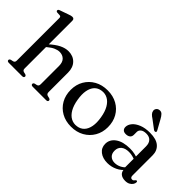

<svg xmlns="http://www.w3.org/2000/svg" viewBox="-36 -1276 1826 1826"><g transform="rotate(45 876.5 -363.5)"><path d="M197.5 -344 178 -364 200 -383Q260 -437 305 -458.8Q350 -480.5 391 -480.5Q454.5 -480.5 493.2 -440.8Q532 -401 532 -332.5V-71.5Q532 -57 537.8 -49.5Q543.5 -42 554 -39.5L575 -34.5Q583.5 -32 587.8 -27.5Q592 -23 592 -16.5Q592 -9 586.8 -4.5Q581.5 0 569.5 0H390Q367 0 367 -17.5Q367 -29 382.5 -34.5L405.5 -39.5Q416.5 -42.5 421.5 -49.8Q426.5 -57 426.5 -71.5V-316.5Q426.5 -366.5 401.5 -391.2Q376.5 -416 336 -416Q310.5 -416 281.5 -403.2Q252.5 -390.5 219.5 -362.5ZM212 -711.5V-69.5Q212 -56 217 -49.2Q222 -42.5 232 -39.5L254 -34.5Q270 -29 270 -17.5Q270 0 246.5 0H68Q56.5 0 51 -4.5Q45.5 -9 45.5 -16.5Q45.5 -23 49.8 -27.5Q54 -32 62.5 -34.5L86 -39.5Q96 -42.5 101.2 -49Q106.5 -55.5 106.5 -69.5V-640Q106.5 -651.5 102.5 -656.5Q98.5 -661.5 90 -662.5L56 -664Q47.5 -665.5 43.8 -669Q40 -672.5 40 -678.5Q40 -685 44.2 -689.2Q48.5 -693.5 60 -697.5L142.5 -726.5Q158 -732.5 168 -735Q178 -737.5 186 -737.5Q199 -737.5 205.5 -730.5Q212 -723.5 212 -711.5Z M918 -480.5Q992 -480.5 1048.2 -449Q1104.5 -417.5 1136 -362Q1167.5 -306.5 1167.5 -233.5Q1167.5 -163.5 1135.2 -108Q1103 -52.5 1046.2 -20.5Q989.5 11.5 914.5 11.5Q841 11.5 785 -20Q729 -51.5 697.2 -107.2Q665.5 -163 665.5 -235Q665.5 -306.5 697.8 -361.8Q730 -417 786.8 -448.8Q843.5 -480.5 918 -480.5ZM953.5 -32Q995 -38 1021.2 -66Q1047.5 -94 1056.2 -141.8Q1065 -189.5 1054 -254Q1043.5 -319 1018.5 -362Q993.5 -405 957.8 -424.2Q922 -443.5 879.5 -437Q837.5 -431 811.5 -402.8Q785.5 -374.5 776.8 -327Q768 -279.5 779 -214.5Q789.5 -149.5 814.5 -106.5Q839.5 -63.5 875.2 -44.5Q911 -25.5 953.5 -32Z M1558.5 -62V-72L1552.5 -75V-360Q1552.5 -403.5 1530.8 -426.5Q1509 -449.5 1469 -449.5Q1431 -449.5 1412 -433.8Q1393 -418 1393 -396.5V-357Q1393 -333 1377 -320Q1361 -307 1333 -307Q1308.5 -307 1295.8 -319.5Q1283 -332 1283 -353.5Q1283 -384.5 1307 -413.5Q1331 -442.5 1377 -461.2Q1423 -480 1488.5 -480Q1574 -480 1615.5 -443.5Q1657 -407 1657 -345.5V-75Q1657 -59 1663.2 -51.5Q1669.5 -44 1680.5 -44Q1693 -44 1698.2 -49.8Q1703.5 -55.5 1707.5 -60.5Q1710 -64 1712.8 -66.2Q1715.5 -68.5 1719.5 -68.5Q1725 -68.5 1727.5 -64.8Q1730 -61 1730 -54.5Q1730 -40 1720 -24.8Q1710 -9.5 1691 1Q1672 11.5 1643.5 11.5Q1604 11.5 1581.2 -7.2Q1558.5 -26 1558.5 -62ZM1260.5 -104Q1260.5 -163.5 1313.5 -201.5Q1366.5 -239.5 1461 -239.5Q1495 -239.5 1523.2 -233.2Q1551.5 -227 1573.5 -217L1565.5 -189.5Q1545 -198 1523 -203.8Q1501 -209.5 1475.5 -209.5Q1425.5 -209.5 1397.5 -186Q1369.5 -162.5 1369.5 -121Q1369.5 -81 1392.5 -59.8Q1415.5 -38.5 1451 -38.5Q1484.5 -38.5 1515.5 -53.8Q1546.5 -69 1568.5 -97L1579 -73.5Q1549.5 -33 1502.8 -10.8Q1456 11.5 1404 11.5Q1340.5 11.5 1300.5 -19.8Q1260.5 -51 1260.5 -104ZM1467.5 -640 1520.5 -544.5Q1523.5 -539 1524.8 -533.5Q1526 -528 1521 -524Q1517 -520 1510.8 -520.2Q1504.5 -520.5 1498.5 -523.5L1410 -590Q1388.5 -603.5 1376 -617.2Q1363.5 -631 1361 -649Q1358.5 -665 1368.8 -679.2Q1379 -693.5 1399 -696Q1422 -699 1437.5 -683.2Q1453 -667.5 1467.5 -640Z"/></g></svg>

Font: Fraunces 10pt
Style: Regular
Weight: 400
Version: Version 1.000;[b76b70a41]